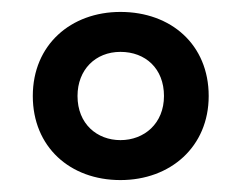

<svg xmlns="http://www.w3.org/2000/svg" viewBox="-20 -743 405 322"><path d="M182 -441C266 -441 330 -497 330 -582C330 -668 267 -723 182 -723C99 -723 35 -668 35 -582C35 -497 97 -441 182 -441ZM182 -508C143 -508 110 -535 110 -582C110 -626 140 -656 182 -656C224 -656 255 -628 255 -582C255 -536 222 -508 182 -508Z"/></svg>

Font: Noto Sans Gujarati ExtraCondensed SemiBold
Style: Regular
Weight: 600
Width: 2
Designer: Jelle Bosma - Monotype Design Team, Universal Thirst
Foundry: Monotype Imaging Inc.
Version: Version 2.106